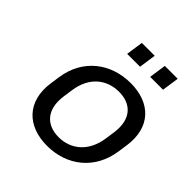

<svg xmlns="http://www.w3.org/2000/svg" viewBox="-203 -885 1035 1035"><g transform="rotate(45 315.0 -367.0)"><path d="M317.4 9.8C467.8 9.8 588.9 -83 611.8 -243.2L619.6 -297.4C642.6 -457 547.9 -548.8 397.5 -548.8C247.6 -548.8 124.5 -457 101.6 -297.4L93.8 -243.2C70.8 -83 167.5 9.8 317.4 9.8ZM328.6 -67.4C237.3 -67.4 176.3 -125.5 192.9 -243.2L200.7 -297.4C217.3 -414.6 294.9 -471.2 386.2 -471.2C477.1 -471.2 538.1 -414.6 521.5 -297.4L513.7 -243.2C497.1 -126 419.4 -67.4 328.6 -67.4ZM545.9 -646.5 560.1 -744.1H461.9L447.8 -646.5ZM370.6 -646.5 384.8 -744.1H286.6L272.5 -646.5Z"/></g></svg>

Font: Winston
Style: Italic
Weight: 400
Italic angle: -8.13011°
Designer: Vernon Adams, Kim Jin-seong, David Berlow, Cristiano Sobral
Foundry: The Winston Project Authors
Version: Version 3.004